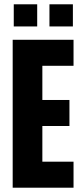

<svg xmlns="http://www.w3.org/2000/svg" viewBox="-20 -873 389 893"><path d="M39 0V-688H322V-567H177V-408H303V-287H177V-121H322V0ZM44 -750V-853H153V-750ZM210 -750V-853H319V-750Z"/></svg>

Font: Saira ExtraCondensed ExtraBold
Style: Regular
Weight: 800
Width: 2
Designer: Hector Gatti with collaboration of the Omnibus-Type team
Foundry: Omnibus-Type
Version: Version 1.101